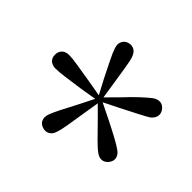

<svg xmlns="http://www.w3.org/2000/svg" viewBox="-107 -951 692 692"><g transform="rotate(-45 239.0 -605.0)"><path d="M231.9 -586.9 219.6 -660.5Q213.7 -701.1 209.7 -731.4Q205.6 -761.6 205.6 -777.6Q205.6 -795.1 214.8 -805Q223.9 -814.9 239.5 -814.9Q256 -814.9 265.5 -805Q275.1 -795.1 275.1 -777.6Q275.1 -760.8 270 -730.7Q264.8 -700.7 258.6 -660.5L245.8 -586.9ZM236.9 -579.8 163.5 -591.8Q123.1 -598.2 93.6 -603Q64.1 -607.9 47.5 -613.7Q31.8 -618.5 25 -630.4Q18.1 -642.3 22.7 -657.8Q27.6 -673.5 40.2 -679Q52.8 -684.6 70.3 -678.9Q84.9 -673.7 112.3 -659.9Q139.8 -646.1 175.7 -627L242.1 -593.7ZM245.1 -582.6 212.4 -516.3Q194.6 -480.3 180.1 -453.6Q165.5 -426.9 155.7 -413.1Q145.7 -399.1 131.9 -396.1Q118.1 -393.2 105.6 -402.8Q92.5 -412.3 90.8 -426Q89.1 -439.7 99.7 -454Q109.2 -467.4 131.2 -489.2Q153.2 -511.1 181.8 -538.8L233.9 -590.9ZM245.1 -591.7 298.5 -538.8Q327.6 -511.7 348.3 -489.3Q369 -467 378.8 -453.8Q388.8 -439.5 387.4 -425.9Q386 -412.3 373.2 -402.8Q360.6 -393.2 346.7 -395.9Q332.8 -398.6 322 -412.9Q313.6 -426.5 299.7 -453.8Q285.9 -481.1 267.2 -517.3L233.9 -584.2ZM236.9 -593.7 303.2 -628.8Q340.2 -647.1 366.9 -660.5Q393.7 -673.9 409.5 -678.7Q426.2 -684.4 439.2 -678.4Q452.2 -672.5 456.8 -657.8Q461 -642.3 454.2 -630.3Q447.3 -618.3 430.6 -612.7Q415.6 -607.5 385.4 -602.9Q355.3 -598.4 314.7 -591.8L242.1 -580.6Z"/></g></svg>

Font: Noto Serif SC
Style: Regular
Weight: 200
Designer: Ryoko NISHIZUKA 西塚涼子 (kana & ideographs); Frank Grießhammer (Latin, Greek & Cyrillic); Wenlong ZHANG 张文龙 (bopomofo); San
Foundry: Adobe
Version: Version 2.001;hotconv 1.1.0;makeotfexe 2.6.0